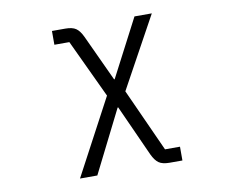

<svg xmlns="http://www.w3.org/2000/svg" viewBox="-81 -645 1162 960"><g transform="rotate(-10 500.0 -165.5)"><path d="M250 210 455 -175 316 -471H240V-541H308Q343 -541 361.5 -528.5Q380 -516 395 -484L504 -249H507L659 -541H747L549 -180L694 140H770V210H705Q669 210 650.5 197Q632 184 617 152L500 -107H497L338 210Z"/></g></svg>

Font: IBM Plex Sans JP
Style: Regular
Weight: 400
Designer: Mike Abbink; Paul van der Laan; Pieter van Rosmalen; Wujin Sim; Yejin Wi; Jinhee Kim; Boomi Park; Yona Kim; Kichan Ma
Foundry: Sandoll Inc.
Version: Version 1.001